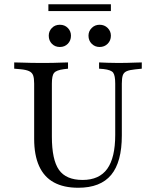

<svg xmlns="http://www.w3.org/2000/svg" viewBox="-20 -861 706 892"><path d="M138.7 -369.4V-472.6Q138.7 -497.6 133.9 -510.9Q129 -524.2 114.9 -530.6Q100.8 -537.1 74.2 -539.5L46 -541.9V-571Q60.5 -571 80.6 -570.2Q100.8 -569.4 124.2 -569Q147.6 -568.5 171 -568.5H179.8H186.3Q207.3 -568.5 227.4 -569Q247.6 -569.4 265.3 -570.2Q283.1 -571 296 -571V-541.9L275.8 -539.5Q241.1 -534.7 231 -522.2Q221 -509.7 221 -472.6V-369.4ZM343.5 11.3Q275.8 11.3 230.2 -13.7Q184.7 -38.7 161.7 -89.5Q138.7 -140.3 138.7 -216.1V-369.4H221V-226.6Q221 -118.5 254 -71.8Q287.1 -25 363.7 -25Q441.1 -25 478.2 -76.6Q515.3 -128.2 515.3 -234.7V-369.4H546V-231.5Q546 -108.1 496.4 -48.4Q446.8 11.3 343.5 11.3ZM515.3 -369.4V-472.6Q515.3 -509.7 506 -523Q496.8 -536.3 460.5 -540.3L440.3 -541.9V-571Q455.6 -570.2 480.6 -569.4Q505.6 -568.5 529.8 -568.5Q550 -568.5 570.2 -569Q590.3 -569.4 608.5 -570.2Q626.6 -571 638.7 -571V-541.9L608.1 -538.7Q582.3 -536.3 568.5 -530.2Q554.8 -524.2 550.4 -510.9Q546 -497.6 546 -472.6V-369.4ZM258.1 -642.7Q235.5 -642.7 221 -657.7Q206.5 -672.6 206.5 -695.2Q206.5 -716.1 221 -731Q235.5 -746 258.1 -746Q280.6 -746 295.2 -731Q309.7 -716.1 309.7 -695.2Q309.7 -672.6 295.2 -657.7Q280.6 -642.7 258.1 -642.7ZM442.7 -642.7Q421 -642.7 406 -657.7Q391.1 -672.6 391.1 -695.2Q391.1 -716.1 406 -731Q421 -746 442.7 -746Q465.3 -746 480.2 -731Q495.2 -716.1 495.2 -695.2Q495.2 -672.6 480.2 -657.7Q465.3 -642.7 442.7 -642.7ZM204.8 -809.7V-841.1H495.2V-809.7Z"/></svg>

Font: Playfair 5pt SemiExpanded Light
Style: Regular
Weight: 400
Version: Version 2.203